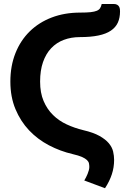

<svg xmlns="http://www.w3.org/2000/svg" viewBox="-20 -798 640 991"><path d="M392.5 -606.5Q347 -606.5 309.2 -592.2Q271.5 -578 244.2 -549.2Q217 -520.5 202 -477.5Q187 -434.5 187 -377Q187 -319 205 -276.8Q223 -234.5 253.5 -204.5Q284 -174.5 324.5 -155.8Q365 -137 410.5 -126Q462 -114 493.2 -96.5Q524.5 -79 541.5 -58.8Q558.5 -38.5 563.8 -16.2Q569 6 569 27.5Q569 66 557.2 101.8Q545.5 137.5 522 173.5L415 133.5Q419 126.5 423.8 117.8Q428.5 109 432.2 99.5Q436 90 438.5 80.8Q441 71.5 441 64Q441 54.5 439.2 45.5Q437.5 36.5 429 28.2Q420.5 20 403.2 12.2Q386 4.5 355.5 -2.5Q291 -17.5 232.8 -48Q174.5 -78.5 130.2 -125.2Q86 -172 59.8 -234.8Q33.5 -297.5 33.5 -377Q33.5 -458 59.8 -523.8Q86 -589.5 133.5 -636Q181 -682.5 247.2 -707.8Q313.5 -733 393.5 -733Q427 -733 447.5 -735.2Q468 -737.5 479.8 -742.5Q491.5 -747.5 496.8 -756Q502 -764.5 505 -777.5H566Q578 -777.5 584.8 -773.5Q591.5 -769.5 594.8 -763.5Q598 -757.5 598.8 -750.8Q599.5 -744 599.5 -739Q599.5 -706 588.2 -681.2Q577 -656.5 552.2 -639.8Q527.5 -623 488 -614.8Q448.5 -606.5 392.5 -606.5Z"/></svg>

Font: Lato 2
Style: Regular
Weight: 800
Designer: Lukasz Dziedzic with Adam Twardoch and Botio Nikoltchev
Foundry: tyPoland Lukasz Dziedzic
Version: Version 2.015; 2015-08-06; http://www.latofonts.com/